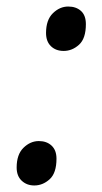

<svg xmlns="http://www.w3.org/2000/svg" viewBox="-20 -560 311 588"><path d="M175 -404Q151 -404 136 -418.5Q121 -433 121 -459Q121 -499 142 -519.5Q163 -540 189 -540Q213 -540 228 -526.5Q243 -513 243 -486Q243 -442 222 -423Q201 -404 175 -404ZM85 8Q62 8 46.5 -6.5Q31 -21 31 -47Q31 -87 52 -107.5Q73 -128 99 -128Q123 -128 138 -114Q153 -100 153 -74Q153 -30 132 -11Q111 8 85 8Z"/></svg>

Font: Noto Serif SemiCondensed
Style: Italic
Weight: 400
Width: 4
Italic angle: -12°
Designer: Monotype Design Team
Foundry: Monotype Imaging Inc.
Version: Version 2.013